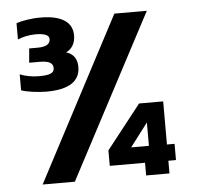

<svg xmlns="http://www.w3.org/2000/svg" viewBox="-49 -704 777 754"><g transform="rotate(-5 339.5 -327.0)"><path d="M136 -362C224 -362 269 -391 269 -448C269 -478 256 -500 226 -509C252 -521 263 -545 263 -573C263 -620 228 -654 137 -654C100 -654 61 -647 42 -640V-576C61 -584 87 -590 112 -590C144 -590 166 -584 166 -567C166 -548 151 -537 117 -537H83L78 -481H120C155 -481 172 -472 172 -452C172 -432 155 -425 112 -425C88 -425 61 -429 37 -439V-376C57 -368 104 -362 136 -362ZM89 0H216L556 -644H428ZM497 0H589V-50H619V-114H589V-284H494L358 -111V-50H497ZM448 -115 518 -207V-115Z"/></g></svg>

Font: Kanit Medium
Style: Regular
Weight: 500
Designer: Katatrad Team
Foundry: CadsonDemak
Version: Version 1.000;PS 001.000;hotconv 1.0.88;makeotf.lib2.5.64775